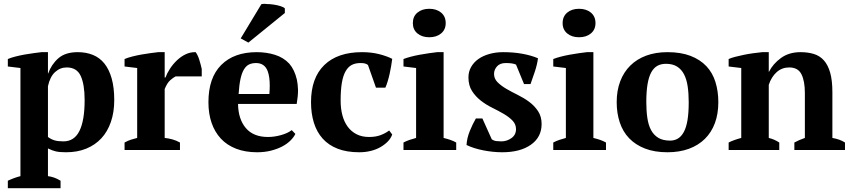

<svg xmlns="http://www.w3.org/2000/svg" viewBox="-20 -785 4455 1005"><path d="M329 -432Q295 -432 268.5 -408Q242 -384 231 -334V-68Q247 -56 265 -50.5Q283 -45 312 -45Q369 -45 396 -100Q423 -155 423 -261Q423 -343 402.5 -387.5Q382 -432 329 -432ZM297 200H21V161Q55 145 87 137V-429L21 -437V-476Q37 -483 60.5 -489Q84 -495 109 -499.5Q134 -504 157.5 -507Q181 -510 197 -512H231V-400H232Q249 -448 285.5 -480Q322 -512 387 -512Q431 -512 466.5 -497.5Q502 -483 526.5 -452.5Q551 -422 564.5 -374.5Q578 -327 578 -261Q578 -198 560.5 -147Q543 -96 510.5 -61Q478 -26 431.5 -7Q385 12 326 12Q292 12 272.5 7.5Q253 3 231 -8V137Q247 139 263 144.5Q279 150 297 161Z M899 -385Q887 -379 871 -365Q855 -351 842 -319V-63Q862 -61 882 -55.5Q902 -50 922 -39V0H632V-39Q650 -49 666 -54Q682 -59 698 -63V-429L632 -437V-476Q648 -483 671.5 -489Q695 -495 720 -499.5Q745 -504 768.5 -507Q792 -510 808 -512H842V-379H846Q854 -401 869.5 -425Q885 -449 906 -469Q927 -489 951 -500.5Q975 -512 1000 -512Q1002 -512 1004 -512Q1015 -498 1023 -472.5Q1031 -447 1036 -424V-385Z M1320 -455Q1300 -455 1284.5 -448Q1269 -441 1257.5 -422.5Q1246 -404 1239 -372.5Q1232 -341 1229 -293H1390Q1392 -317 1392 -337Q1392 -384 1381 -413Q1365 -455 1320 -455ZM1526 -84Q1518 -67 1500.5 -49.5Q1483 -32 1457.5 -18.5Q1432 -5 1398.5 3.5Q1365 12 1326 12Q1264 12 1216 -6.5Q1168 -25 1136 -59.5Q1104 -94 1087.5 -142Q1071 -190 1071 -250Q1071 -378 1138 -445Q1205 -512 1324 -512Q1375 -512 1419.5 -498Q1464 -484 1494 -452Q1522 -420 1534 -368Q1539 -344 1540 -314Q1540 -281 1533 -241H1226Q1227 -162 1266.5 -115Q1306 -68 1383 -68Q1416 -68 1451.5 -78Q1487 -88 1507 -104ZM1348 -763Q1354 -765 1368 -765Q1370 -764 1374 -764Q1392 -764 1412.5 -761Q1433 -758 1449.5 -752.5Q1466 -747 1471 -741V-717L1280 -562L1240 -584Z M2033 -81Q2026 -61 2010 -44.5Q1994 -28 1971.5 -15Q1949 -2 1920.5 5Q1892 12 1861 12Q1795 12 1747.5 -6.5Q1700 -25 1669 -59.5Q1638 -94 1623 -142.5Q1608 -191 1608 -250Q1608 -377 1677.5 -444.5Q1747 -512 1875 -512Q1924 -512 1965 -501.5Q2006 -491 2033 -477Q2031 -460 2027.5 -439.5Q2024 -419 2019.5 -398.5Q2015 -378 2009 -358.5Q2003 -339 1997 -326H1948L1906 -445Q1899 -450 1891 -452.5Q1883 -455 1867 -455Q1841 -455 1822 -445.5Q1803 -436 1789.5 -413Q1776 -390 1769.5 -352Q1763 -314 1763 -258Q1763 -217 1772 -182.5Q1781 -148 1799.5 -122.5Q1818 -97 1846 -82.5Q1874 -68 1912 -68Q1947 -68 1973 -78Q1999 -88 2017 -102Z M2141 -664Q2141 -699 2165 -719Q2189 -739 2227 -739Q2265 -739 2289 -719Q2313 -699 2313 -664Q2313 -630 2289 -610Q2265 -590 2227 -590Q2189 -590 2165 -610Q2141 -630 2141 -664ZM2368 0H2092V-39Q2107 -47 2123 -52.5Q2139 -58 2158 -63V-429L2092 -437V-476Q2107 -482 2129.5 -488Q2152 -494 2177 -498.5Q2202 -503 2226 -506.5Q2250 -510 2268 -512H2302V-63Q2322 -58 2338 -52.5Q2354 -47 2368 -39Z M2681 -109Q2681 -135 2662.5 -154Q2644 -173 2616.5 -189Q2589 -205 2556.5 -221Q2524 -237 2496.5 -258.5Q2469 -280 2450.5 -309Q2432 -338 2432 -380Q2432 -410 2446 -434.5Q2460 -459 2484 -476Q2508 -493 2541.5 -502.5Q2575 -512 2614 -512Q2668 -512 2714.5 -503.5Q2761 -495 2796 -480Q2792 -448 2780 -411.5Q2768 -375 2757 -345H2723L2681 -447Q2669 -452 2656 -453.5Q2643 -455 2627 -455Q2597 -455 2581.5 -437.5Q2566 -420 2566 -398Q2566 -373 2584.5 -354.5Q2603 -336 2630.5 -320Q2658 -304 2690.5 -288Q2723 -272 2750.5 -251.5Q2778 -231 2796.5 -203Q2815 -175 2815 -136Q2815 -67 2759 -27.5Q2703 12 2609 12Q2561 12 2510 2Q2459 -8 2422 -26Q2424 -62 2439 -99Q2454 -136 2471 -165H2505L2554 -56Q2565 -48 2578.5 -46.5Q2592 -45 2604 -45Q2633 -45 2657 -62Q2681 -79 2681 -109Z M2925 -664Q2925 -699 2949 -719Q2973 -739 3011 -739Q3049 -739 3073 -719Q3097 -699 3097 -664Q3097 -630 3073 -610Q3049 -590 3011 -590Q2973 -590 2949 -610Q2925 -630 2925 -664ZM3152 0H2876V-39Q2891 -47 2907 -52.5Q2923 -58 2942 -63V-429L2876 -437V-476Q2891 -482 2913.5 -488Q2936 -494 2961 -498.5Q2986 -503 3010 -506.5Q3034 -510 3052 -512H3086V-63Q3106 -58 3122 -52.5Q3138 -47 3152 -39Z M3363 -250Q3363 -205 3368.5 -167.5Q3374 -130 3388 -104Q3402 -78 3426 -63.5Q3450 -49 3488 -49Q3510 -49 3528 -59.5Q3546 -70 3559 -93.5Q3572 -117 3578.5 -155.5Q3585 -194 3585 -250Q3585 -296 3579.5 -333Q3574 -370 3560.5 -396Q3547 -422 3524 -436.5Q3501 -451 3466 -451Q3440 -451 3421 -440.5Q3402 -430 3389 -406.5Q3376 -383 3369.5 -344.5Q3363 -306 3363 -250ZM3208 -250Q3208 -311 3226.5 -359.5Q3245 -408 3279.5 -442Q3314 -476 3363 -494Q3412 -512 3474 -512Q3544 -512 3594.5 -492.5Q3645 -473 3677.5 -438.5Q3710 -404 3725 -355.5Q3740 -307 3740 -250Q3740 -189 3722 -140.5Q3704 -92 3669.5 -58Q3635 -24 3585.5 -6Q3536 12 3474 12Q3406 12 3356 -7.5Q3306 -27 3273 -61.5Q3240 -96 3224 -144.5Q3208 -193 3208 -250Z M4403 0H4138V-39Q4151 -46 4163.5 -51.5Q4176 -57 4193 -63V-298Q4193 -361 4175 -396.5Q4157 -432 4111 -432Q4073 -432 4045.5 -407.5Q4018 -383 4004 -341V-63Q4020 -59 4032.5 -53.5Q4045 -48 4059 -39V0H3794V-39Q3819 -52 3860 -63V-429L3794 -437V-476Q3807 -482 3828 -487.5Q3849 -493 3873.5 -498Q3898 -503 3923.5 -506.5Q3949 -510 3970 -512H4004V-409H4005Q4026 -451 4068 -481.5Q4110 -512 4170 -512Q4209 -512 4240 -502.5Q4271 -493 4292.5 -469Q4314 -445 4325.5 -404.5Q4337 -364 4337 -302V-63Q4377 -56 4403 -39Z"/></svg>

Font: PTSerif
Style: Bold
Weight: 700
Designer: A.Korolkova, O.Umpeleva, V.Yefimov
Foundry: ParaType Ltd
Version: Version 1.000W OFL; ttfautohint (v1.2) -l 8 -r 50 -G 200 -x 